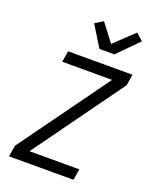

<svg xmlns="http://www.w3.org/2000/svg" viewBox="-177 -1088 954 1187"><g transform="rotate(20 300.0 -495.0)"><path d="M32 0 44 -74 469 -662H141L153 -735H577L565 -662L140 -73H468L456 0ZM330 -815 245 -953 298 -986 387 -869 515 -990 561 -949 428 -815Z"/></g></svg>

Font: Iosevka Extended
Style: Italic
Weight: 400
Width: 7
Italic angle: -9°
Monospace: yes
Designer: Belleve Invis
Foundry: Belleve Invis
Version: Version 32.5.0; ttfautohint (v1.8.4)